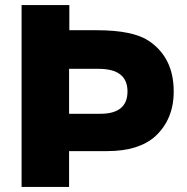

<svg xmlns="http://www.w3.org/2000/svg" viewBox="-20 -736 735 756"><path d="M65 -716H253V-617H361Q503 -617 566 -575Q664 -509 664 -376Q664 -266 591 -199Q526 -141 402 -141H252V0H65ZM252 -465V-288H375Q482 -288 482 -376Q482 -465 368 -465Z"/></svg>

Font: Almarai ExtraBold
Style: Regular
Weight: 800
Designer: Boutros International 2019
Foundry: Created by Boutros International 2019
Version: Version 1.10